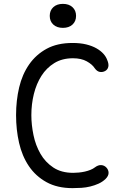

<svg xmlns="http://www.w3.org/2000/svg" viewBox="-20 -962 640 992"><path d="M63 -367Q63 -443 79 -510.5Q95 -578 130.5 -629Q166 -680 221 -710Q276 -740 355 -740Q395 -740 425.5 -732.5Q456 -725 478 -712.5Q500 -700 514 -684.5Q528 -669 534 -652Q543 -631 539.5 -616.5Q536 -602 523 -595Q510 -588 495.5 -590.5Q481 -593 469 -610Q457 -629 428.5 -645Q400 -661 357 -661Q301 -661 260.5 -636Q220 -611 194 -570Q168 -529 155 -476.5Q142 -424 142 -367Q142 -317 153 -264Q164 -211 189 -167.5Q214 -124 255.5 -96.5Q297 -69 358 -69Q371 -69 387 -70.5Q403 -72 418.5 -75.5Q434 -79 447.5 -84.5Q461 -90 470 -97Q487 -110 503 -109Q519 -108 530 -96Q541 -84 541 -68.5Q541 -53 525 -37Q509 -22 489 -13Q469 -4 446.5 1.5Q424 7 401 8.5Q378 10 355 10Q276 10 220 -21Q164 -52 129 -104Q94 -156 78.5 -224Q63 -292 63 -367ZM305 -818Q274 -818 255.5 -835Q237 -852 237 -880Q237 -908 255.5 -925Q274 -942 305 -942Q336 -942 354.5 -925Q373 -908 373 -880Q373 -852 354.5 -835Q336 -818 305 -818Z"/></svg>

Font: Maple Mono Normal NL Light
Style: Regular
Weight: 300
Monospace: yes
Designer: subframe7536
Version: Version 7.000